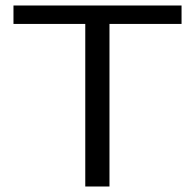

<svg xmlns="http://www.w3.org/2000/svg" viewBox="-20 -678 706 698"><path d="M640 -658V-591H378V0H290V-591H29V-658Z"/></svg>

Font: EauTestText Medium
Style: Regular
Weight: 500
Designer: Christian Thalmann (Catharsis Fonts)
Version: Version 0.001;PS 000.001;hotconv 1.0.88;makeotf.lib2.5.64775